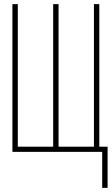

<svg xmlns="http://www.w3.org/2000/svg" viewBox="-20 -734 540 928"><path d="M500 174V-25H460V-714H434V-25H263V-714H237V-25H66V-714H40V0H474V174Z"/></svg>

Font: Noto Sans Mono UI Condensed Thin
Style: Regular
Weight: 250
Width: 3
Designer: Monotype Design team
Foundry: Monotype Imaging Inc.
Version: 1.000